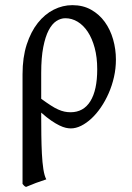

<svg xmlns="http://www.w3.org/2000/svg" viewBox="-20 -489 518 753"><path d="M141.6 -101.6Q163.1 -85.9 179 -75.7Q194.8 -65.4 208 -59.6Q221.2 -53.7 232.7 -51.3Q244.1 -48.8 256.8 -48.8Q307.6 -48.8 334.5 -92.3Q361.3 -135.7 361.3 -217.3Q361.3 -264.2 351.3 -301.3Q341.3 -338.4 324.2 -364.3Q307.1 -390.1 284.4 -403.8Q261.7 -417.5 236.3 -417.5Q218.3 -417.5 201.2 -406.5Q184.1 -395.5 170.9 -370.4Q157.7 -345.2 149.7 -304.2Q141.6 -263.2 141.6 -203.1ZM434.6 -255.4Q434.6 -220.2 427 -186.8Q419.4 -153.3 406.2 -123.3Q393.1 -93.3 375.7 -67.9Q358.4 -42.5 338.6 -24.2Q318.8 -5.9 298.1 4.4Q277.3 14.6 257.8 14.6Q249 14.6 238 12.2Q227.1 9.8 212.9 2.9Q198.7 -3.9 181.2 -15.9Q163.6 -27.8 141.6 -47.4V-34.7Q141.6 2.4 142.1 41Q142.6 79.6 144.3 113.8Q146 147.9 150.1 174.6Q154.3 201.2 161.6 214.4Q139.2 221.7 120.8 228.5Q102.5 235.4 82 244.1Q76.7 241.7 74.5 239.3Q72.3 236.8 68.4 232.4V-197.8Q68.4 -263.7 84.7 -314.2Q101.1 -364.7 128.4 -399.2Q155.8 -433.6 190.9 -451.2Q226.1 -468.8 263.7 -468.8Q305.7 -468.8 337.6 -450.7Q369.6 -432.6 391.1 -402.8Q412.6 -373 423.6 -334.5Q434.6 -295.9 434.6 -255.4Z"/></svg>

Font: Gentium Unicode
Style: Regular
Weight: 400
Version: Version 1.009